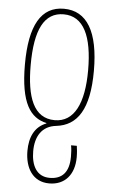

<svg xmlns="http://www.w3.org/2000/svg" viewBox="-55 -575 511 862"><g transform="rotate(5 200.5 -143.5)"><path d="M198 -537C96 -537 45 -450 45 -273C45 -98 91 -35 164 -19V-17C112 3 90 51 90 113C90 190 126 250 200 250C270 250 313 201 313 122C313 101 311 85 309 71H283C286 86 287 102 287 122C287 193 255 225 200 225C140 225 116 175 116 112C116 44 146 -3 209 -10C304 -21 356 -98 356 -271C356 -447 302 -537 198 -537ZM199 -512C289 -512 330 -425 330 -271C330 -123 288 -35 200 -35C104 -35 71 -129 71 -272C71 -433 112 -512 199 -512Z"/></g></svg>

Font: Noto Sans Georgian ExtraCondensed Thin
Style: Regular
Weight: 100
Width: 2
Designer: Monotype Design Team, Akaki Razmadze
Foundry: Google LLC
Version: Version 2.005